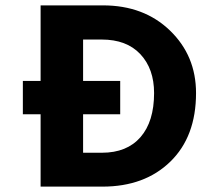

<svg xmlns="http://www.w3.org/2000/svg" viewBox="-20 -694 789 714"><path d="M361 0H131V-269H65V-393H131V-674H363Q515 -674 612 -580.5Q709 -487 709 -348Q709 -186 613.5 -93Q518 0 361 0ZM427 -269H289V-126H359Q452 -126 502.5 -184Q553 -242 553 -348Q553 -438 502 -492.5Q451 -547 358 -547H289V-393H427Z"/></svg>

Font: Hind Siliguri
Style: Bold
Weight: 700
Designer: Jyotish Sonowal
Foundry: Indian Type Foundry
Version: Version 1.001;PS 1.0;hotconv 1.0.86;makeotf.lib2.5.63406; tt